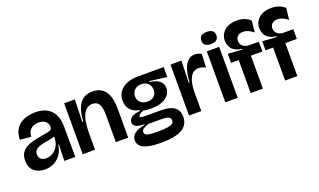

<svg xmlns="http://www.w3.org/2000/svg" viewBox="-85 -1199 3069 1849"><g transform="rotate(-20 1449.5 -274.0)"><path d="M176 14Q136 14 100.5 -0.5Q65 -15 43.5 -46.5Q22 -78 22 -129Q22 -176 40 -206Q58 -236 89 -254Q120 -272 158.5 -282Q197 -292 238 -299Q292 -308 319 -314Q346 -320 355 -328.5Q364 -337 364 -352Q364 -391 336.5 -412Q309 -433 268 -433Q242 -433 217 -423Q192 -413 175 -390Q158 -367 157 -327L43 -338Q44 -395 64.5 -433.5Q85 -472 118.5 -494.5Q152 -517 192 -526.5Q232 -536 271 -536Q375 -536 431 -478.5Q487 -421 487 -309V-213Q488 -160 488 -106.5Q488 -53 488 0H376Q377 -41 378.5 -81Q380 -121 381 -165H374Q368 -115 342 -74.5Q316 -34 273.5 -10Q231 14 176 14ZM222 -83Q254 -83 286.5 -100.5Q319 -118 341 -154Q363 -190 364 -246V-255Q343 -246 315.5 -241Q288 -236 259 -231Q230 -226 205 -217Q180 -208 164.5 -192Q149 -176 149 -148Q149 -117 169 -100Q189 -83 222 -83Z M564 0V-272V-522H674L667 -292H676Q684 -416 728 -476Q772 -536 858 -536Q1031 -536 1031 -294V0H904V-282Q904 -355 883.5 -389.5Q863 -424 816 -424Q758 -424 724.5 -363Q691 -302 691 -166V0Z M1313 155Q1225 155 1174 141Q1123 127 1102 103Q1081 79 1081 48Q1081 -38 1221 -61V-68Q1109 -68 1109 -128Q1109 -155 1135.5 -176Q1162 -197 1225 -203V-212Q1165 -222 1133 -259.5Q1101 -297 1101 -354Q1101 -429 1160.5 -475.5Q1220 -522 1323 -522H1584V-420L1407 -443V-434Q1482 -422 1511 -393.5Q1540 -365 1540 -325Q1540 -266 1487.5 -227Q1435 -188 1331 -188Q1289 -188 1257 -195Q1228 -185 1215.5 -174.5Q1203 -164 1203 -155Q1203 -145 1218 -142.5Q1233 -140 1253 -140H1412Q1430 -140 1461 -137.5Q1492 -135 1523.5 -123.5Q1555 -112 1576.5 -84.5Q1598 -57 1598 -8Q1598 75 1528 115Q1458 155 1313 155ZM1326 -263Q1369 -263 1394 -286.5Q1419 -310 1419 -350Q1419 -390 1393 -415.5Q1367 -441 1324 -441Q1281 -441 1254.5 -415.5Q1228 -390 1228 -351Q1228 -311 1254.5 -287Q1281 -263 1326 -263ZM1310 43Q1382 43 1420 37Q1458 31 1472 19Q1486 7 1486 -10Q1486 -34 1469.5 -44Q1453 -54 1430 -56Q1407 -58 1390 -58H1258Q1216 -43 1200.5 -30.5Q1185 -18 1185 0Q1185 29 1220 36Q1255 43 1310 43Z M1654 0V-266V-522H1766L1759 -297H1767Q1776 -425 1812.5 -479.5Q1849 -534 1904 -534Q1939 -534 1973 -516L1966 -378Q1928 -398 1894 -398Q1840 -398 1810 -344Q1780 -290 1780 -191V0Z M2026 0V-522H2153V0ZM2089 -574Q2012 -574 2012 -636Q2012 -699 2089 -699Q2166 -699 2166 -636Q2166 -606 2146.5 -590Q2127 -574 2089 -574Z M2286 0V-338H2208V-431L2355 -421V-429Q2303 -436 2274.5 -456Q2246 -476 2235 -503.5Q2224 -531 2224 -558Q2224 -622 2271.5 -662.5Q2319 -703 2398 -703Q2481 -703 2535 -653L2522 -535Q2469 -580 2417 -580Q2382 -580 2362 -562Q2342 -544 2342 -514Q2342 -481 2366 -459.5Q2390 -438 2433 -438H2529V-338H2411V0Z M2639 0V-338H2561V-431L2708 -421V-429Q2656 -436 2627.5 -456Q2599 -476 2588 -503.5Q2577 -531 2577 -558Q2577 -622 2624.5 -662.5Q2672 -703 2751 -703Q2834 -703 2888 -653L2875 -535Q2822 -580 2770 -580Q2735 -580 2715 -562Q2695 -544 2695 -514Q2695 -481 2719 -459.5Q2743 -438 2786 -438H2882V-338H2764V0Z"/></g></svg>

Font: Bricolage Grotesque 96pt SemiBold
Style: Regular
Weight: 600
Designer: Mathieu Triay
Foundry: Atelier Triay
Version: Version 1.001; ttfautohint (v1.8.4.7-5d5b);gftools[0.9.33.de